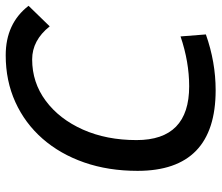

<svg xmlns="http://www.w3.org/2000/svg" viewBox="-70 -672 753 652"><g transform="rotate(-90 306.0 -346.5)"><path d="M325.2 9.8Q51.3 9.8 51.3 -255.4Q51.3 -354.5 79.8 -436.5Q108.4 -518.6 160.6 -578.1Q212.9 -637.7 284.9 -670.4Q356.9 -703.1 443.8 -703.1Q551.8 -703.1 611.8 -625.5L542 -553.7Q494.6 -613.3 429.7 -613.3Q351.1 -613.3 289.1 -567.1Q227.1 -521 191.4 -440.9Q155.8 -360.8 155.8 -258.8Q155.8 -80.1 338.4 -80.1Q421.4 -80.1 507.8 -109.4L514.6 -23.4Q420.9 9.8 325.2 9.8Z"/></g></svg>

Font: CaskaydiaCove NFP
Style: Italic
Weight: 400
Italic angle: -10°
Designer: Aaron Bell
Foundry: Saja Typeworks
Version: Version 2111.001; VTT 6.35;Nerd Fonts 3.1.1